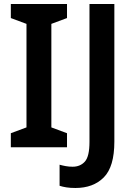

<svg xmlns="http://www.w3.org/2000/svg" viewBox="-20 -734 671 957"><path d="M314 0H34V-70L112 -99V-615L34 -644V-714H314V-644L236 -615V-99L314 -70ZM356 203Q331 203 311.5 200Q292 197 277 192V87Q291 91 307.5 94Q324 97 342 97Q380 97 403 71.5Q426 46 426 -27V-714H550V-28Q550 97 497.5 150Q445 203 356 203Z"/></svg>

Font: Noto Sans SemiCondensed SemiBold
Style: Regular
Weight: 600
Width: 4
Designer: Monotype Design Team
Foundry: Monotype Imaging Inc.
Version: Version 2.013; ttfautohint (v1.8.4.7-5d5b)